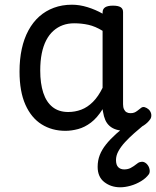

<svg xmlns="http://www.w3.org/2000/svg" viewBox="-20 -539 664 816"><path d="M258 17Q201 17 157 -10.5Q113 -38 88 -94Q63 -150 63 -235Q63 -287 72.5 -331Q82 -375 101 -410Q120 -445 147 -469Q174 -493 209 -506Q244 -519 286 -519Q318 -519 352 -508.5Q386 -498 416 -481V-486Q416 -501 427 -508Q438 -515 460 -515Q482 -515 492.5 -508.5Q503 -502 503 -488V-96Q503 -83 507 -74.5Q511 -66 518 -62Q525 -58 534 -58Q544 -58 550.5 -60.5Q557 -63 563.5 -68Q570 -73 579 -80Q586 -86 595 -83.5Q604 -81 613 -73Q622 -63 623 -52Q624 -41 619 -33Q608 -17 591 -6Q574 5 554.5 11Q535 17 515 17Q492 17 475 12Q458 7 446 -3.5Q434 -14 427.5 -29Q421 -44 418 -63Q418 -64 417 -67.5Q416 -71 416 -75Q393 -38 366.5 -18Q340 2 312 9.5Q284 17 258 17ZM151 -239Q151 -184 164 -144.5Q177 -105 203.5 -84Q230 -63 270 -63Q299 -63 325.5 -73Q352 -83 375 -106Q398 -129 416 -166V-408Q385 -427 356 -433.5Q327 -440 295 -440Q269 -440 247 -432Q225 -424 207 -408Q189 -392 176.5 -368Q164 -344 157.5 -312Q151 -280 151 -239ZM491 257Q452 257 423.5 235Q395 213 395 170Q395 143 404 120Q413 97 430.5 75Q448 53 473.5 30Q499 7 533 -19L595 -20V-11Q572 8 550.5 27Q529 46 511.5 65Q494 84 483.5 103Q473 122 473 141Q473 162 482.5 171.5Q492 181 508 181Q523 181 535 175Q547 169 566 154Q573 149 583 148.5Q593 148 603 157Q613 167 615.5 180Q618 193 613 201Q601 218 579.5 231Q558 244 534.5 250.5Q511 257 491 257Z"/></svg>

Font: Playwrite PL
Style: Regular
Weight: 400
Designer: Veronika Burian, José Scaglione
Foundry: TypeTogether
Version: Version 1.002